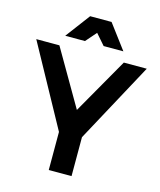

<svg xmlns="http://www.w3.org/2000/svg" viewBox="-132 -998 911 1091"><g transform="rotate(15 324.0 -452.5)"><path d="M649 -700 394 -229V0H260V-224L-1 -700H135L326 -371L514 -700ZM495 -761H379L324 -824L269 -761H153L261 -905H387Z"/></g></svg>

Font: Montserrat arm2 Medium
Style: Regular
Weight: 500
Designer: Julieta Ulanovsky
Foundry: Julieta Ulanovsky
Version: Version 6.000